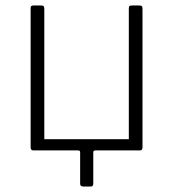

<svg xmlns="http://www.w3.org/2000/svg" viewBox="-20 -550 633 702"><path d="M285 132Q273 132 273 122V7Q273 0 266 0H102Q92 0 92 -11V-519Q92 -526 94.5 -528Q97 -530 104 -530H129Q137 -530 139.5 -527.5Q142 -525 142 -517V-41H451V-519Q451 -526 453.5 -528Q456 -530 463 -530H488Q496 -530 498.5 -527.5Q501 -525 501 -517V-11Q501 0 492 0H329Q321 0 321 7V121Q321 126 319 129Q317 132 311 132Z"/></svg>

Font: Libre Franklin ExtraLight
Style: Regular
Weight: 250
Designer: Pablo Impallari, Rodrigo Fuenzalida, Nhung Nguyen
Foundry: Impallari Type
Version: Version 3.000